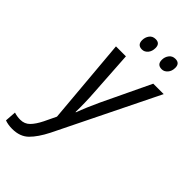

<svg xmlns="http://www.w3.org/2000/svg" viewBox="-386 -812 1132 1132"><g transform="rotate(45 180.0 -245.5)"><path d="M-33 241Q32 241 70 203.5Q108 166 143 97L454 -536H367L223 -234Q210 -207 192 -164.5Q174 -122 164 -94H161Q162 -126 161 -171Q160 -216 157 -255L139 -536H56L103 3L67 78Q45 122 21.5 145.5Q-2 169 -37 169Q-65 169 -89 161L-94 231Q-67 241 -33 241ZM342 -631Q362 -631 377.5 -648.5Q393 -666 393 -694Q393 -732 356 -732Q331 -732 317 -713.5Q303 -695 303 -671Q303 -631 342 -631ZM177 -631Q198 -631 213 -648.5Q228 -666 228 -694Q228 -732 192 -732Q166 -732 152.5 -713.5Q139 -695 139 -671Q139 -631 177 -631Z"/></g></svg>

Font: Noto Sans UI SemiCondensed
Style: Italic
Weight: 400
Width: 4
Italic angle: -12°
Designer: Monotype Design Team
Foundry: Monotype Imaging Inc.
Version: Version 1.901